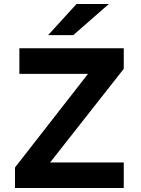

<svg xmlns="http://www.w3.org/2000/svg" viewBox="-20 -942 705 962"><path d="M55.2 0V-103L420.9 -571.8H77.1V-700.2H600.1V-597.2L231 -127.9H600.1V0ZM347.2 -766.1H221.2L363.3 -921.9H525.4Z"/></svg>

Font: Overpass
Style: Bold
Weight: 700
Designer: Delve Withrington
Foundry: Delve Fonts
Version: Version 1.001